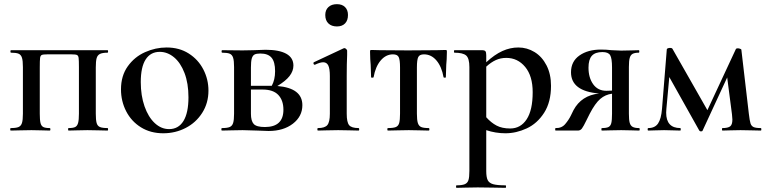

<svg xmlns="http://www.w3.org/2000/svg" viewBox="-20 -627 3687 922"><path d="M497 0Q470 0 455 -1L400 -2L349 -1Q334 0 309 0Q307 0 307 -6Q307 -12 309 -12Q331 -12 341 -17Q351 -22 355 -36.5Q359 -51 359 -81V-305Q359 -338 357.5 -349Q356 -360 349.5 -363Q343 -366 323 -366H207Q187 -366 180.5 -363Q174 -360 172.5 -348.5Q171 -337 171 -303V-81Q171 -51 174.5 -36.5Q178 -22 188 -17Q198 -12 219 -12Q222 -12 222 -6Q222 0 219 0Q195 0 181 -1L131 -2L75 -1Q60 0 32 0Q29 0 29 -6Q29 -12 32 -12Q57 -12 69 -17Q81 -22 85.5 -36.5Q90 -51 90 -81V-305Q90 -335 85.5 -349.5Q81 -364 69.5 -369Q58 -374 33 -374Q30 -374 30 -380Q30 -386 33 -386H497Q499 -386 499 -380Q499 -374 497 -374Q472 -374 460 -368Q448 -362 444 -347.5Q440 -333 440 -303V-81Q440 -51 444 -36.5Q448 -22 460 -17Q472 -12 497 -12Q499 -12 499 -6Q499 0 497 0Z M561 -198Q561 -263 593.5 -308.5Q626 -354 676.5 -376.5Q727 -399 780 -399Q841 -399 886.5 -370Q932 -341 956.5 -293.5Q981 -246 981 -192Q981 -132 951 -85Q921 -38 871.5 -12.5Q822 13 764 13Q703 13 657 -15.5Q611 -44 586 -92.5Q561 -141 561 -198ZM885 -160Q885 -227 866 -276.5Q847 -326 815.5 -352Q784 -378 747 -378Q703 -378 679.5 -341.5Q656 -305 656 -233Q656 -168 674 -116.5Q692 -65 723 -36Q754 -7 792 -7Q837 -7 861 -46Q885 -85 885 -160Z M1432 -122Q1432 -68 1386.5 -33Q1341 2 1270 2Q1257 2 1215 0Q1167 -2 1145 -2L1089 -1Q1074 0 1046 0Q1043 0 1043 -6Q1043 -12 1046 -12Q1071 -12 1083 -17Q1095 -22 1099.5 -36.5Q1104 -51 1104 -81V-305Q1104 -335 1099.5 -349.5Q1095 -364 1083.5 -369Q1072 -374 1047 -374Q1044 -374 1044 -380Q1044 -386 1047 -386L1145 -385L1198 -386Q1238 -388 1255 -388Q1320 -388 1354.5 -369Q1389 -350 1389 -312Q1389 -286 1370.5 -262Q1352 -238 1312 -214Q1432 -204 1432 -122ZM1185 -303V-215H1276H1285Q1301 -244 1301 -285Q1301 -330 1284 -350Q1267 -370 1230 -370Q1211 -370 1202 -365Q1193 -360 1189 -346Q1185 -332 1185 -303ZM1341 -100Q1341 -145 1316.5 -171Q1292 -197 1241 -197H1185V-81Q1185 -46 1198.5 -31.5Q1212 -17 1252 -17Q1341 -17 1341 -100Z M1507 -12Q1540 -12 1552 -26.5Q1564 -41 1564 -81V-262Q1564 -297 1556.5 -312.5Q1549 -328 1532 -328Q1517 -328 1492 -316H1491Q1487 -316 1485.5 -321Q1484 -326 1487 -328L1630 -395L1634 -396Q1638 -396 1642.5 -391.5Q1647 -387 1647 -384V-363Q1645 -321 1645 -264V-81Q1645 -40 1656.5 -26Q1668 -12 1702 -12Q1705 -12 1705 -6Q1705 0 1702 0Q1676 0 1661 -1L1604 -2L1547 -1Q1532 0 1507 0Q1504 0 1504 -6Q1504 -12 1507 -12ZM1542 -555Q1542 -579 1557 -593Q1572 -607 1598 -607Q1623 -607 1637 -593Q1651 -579 1651 -555Q1651 -529 1637 -514.5Q1623 -500 1598 -500Q1572 -500 1557 -514.5Q1542 -529 1542 -555Z M1843 -12Q1869 -12 1881 -17Q1893 -22 1897 -36.5Q1901 -51 1901 -81V-303Q1901 -340 1894.5 -353Q1888 -366 1867 -366Q1833 -366 1808 -336.5Q1783 -307 1774 -256Q1773 -254 1767.5 -254Q1762 -254 1762 -256L1760 -316Q1759 -327 1758 -342.5Q1757 -358 1757 -378Q1757 -384 1758 -385.5Q1759 -387 1765 -387Q1786 -387 1803 -386L1939 -385L2078 -386Q2096 -387 2118 -387Q2124 -387 2125 -385.5Q2126 -384 2126 -378Q2126 -358 2125 -342.5Q2124 -327 2123 -316L2121 -256Q2121 -254 2116 -254Q2111 -254 2110 -256Q2101 -307 2076 -336.5Q2051 -366 2016 -366Q1995 -366 1988.5 -353Q1982 -340 1982 -303V-81Q1982 -51 1986.5 -36.5Q1991 -22 2002.5 -17Q2014 -12 2039 -12Q2042 -12 2042 -6Q2042 0 2039 0Q2012 0 1997 -1L1943 -2L1887 -1Q1871 0 1843 0Q1840 0 1840 -6Q1840 -12 1843 -12Z M2315 -2V194Q2315 224 2322 238Q2329 252 2348 257.5Q2367 263 2408 263Q2410 263 2410 269Q2410 275 2408 275Q2371 275 2350 274L2274 273L2214 274Q2198 275 2172 275Q2170 275 2170 269Q2170 263 2172 263Q2199 263 2212 257.5Q2225 252 2229.5 238Q2234 224 2234 194V-305Q2234 -347 2218.5 -360.5Q2203 -374 2162 -374Q2160 -374 2160 -380Q2160 -386 2162 -386H2294Q2307 -386 2311 -381Q2315 -376 2315 -362V-328Q2355 -365 2392.5 -382Q2430 -399 2469 -399Q2511 -399 2547 -377Q2583 -355 2604.5 -313Q2626 -271 2626 -215Q2626 -137 2593 -85.5Q2560 -34 2509.5 -10.5Q2459 13 2407 13Q2360 13 2315 -2ZM2315 -307V-64Q2338 -38 2364.5 -24Q2391 -10 2430 -10Q2480 -10 2509 -54Q2538 -98 2538 -184Q2538 -262 2502 -305.5Q2466 -349 2411 -349Q2384 -349 2361 -338.5Q2338 -328 2315 -307Z M3049 0Q3026 0 3013 -1L2963 -2L2908 -1Q2895 0 2870 0Q2868 0 2868 -6Q2868 -12 2870 -12Q2892 -12 2902 -17Q2912 -22 2915.5 -36Q2919 -50 2919 -81V-177Q2887 -173 2862.5 -152Q2838 -131 2812 -81L2796 -49Q2782 -20 2774.5 -10Q2767 0 2755 0H2648Q2646 0 2646 -6Q2646 -12 2648 -12Q2677 -11 2694 -31Q2711 -51 2721 -71.5Q2731 -92 2734 -98Q2772 -169 2857 -178Q2722 -189 2722 -280Q2722 -332 2762.5 -360.5Q2803 -389 2866 -389Q2892 -389 2917 -386Q2949 -384 2963 -384L3012 -385Q3025 -386 3048 -386Q3050 -386 3050 -380Q3050 -374 3048 -374Q3028 -374 3018 -368.5Q3008 -363 3004 -349Q3000 -335 3000 -305V-81Q3000 -51 3004 -37Q3008 -23 3018.5 -17.5Q3029 -12 3049 -12Q3052 -12 3052 -6Q3052 0 3049 0ZM2892 -191Q2910 -191 2919 -192V-303Q2919 -347 2910 -362Q2901 -377 2873 -377Q2838 -377 2822 -359Q2806 -341 2806 -302Q2806 -254 2828.5 -222.5Q2851 -191 2892 -191Z M3634 0Q3606 0 3590 -1L3536 -2L3485 -1Q3472 0 3449 0Q3447 0 3447 -6Q3447 -12 3449 -12Q3475 -12 3486 -20Q3497 -28 3497 -53Q3497 -58 3495 -78L3472 -255L3354 0Q3353 4 3346 4Q3341 4 3338 0L3194 -257L3180 -104Q3179 -98 3179 -86Q3179 -12 3247 -12Q3249 -12 3249 -6Q3249 0 3247 0Q3224 0 3211 -1L3169 -2L3127 -1Q3115 0 3093 0Q3090 0 3090 -6Q3090 -12 3093 -12Q3125 -12 3140 -34Q3155 -56 3159 -104L3182 -390Q3182 -393 3187 -395Q3192 -397 3198 -397Q3206 -397 3209 -393L3377 -98L3514 -392Q3516 -395 3523 -395Q3528 -395 3533.5 -393Q3539 -391 3540 -389L3576 -81Q3580 -47 3584 -34.5Q3588 -22 3598.5 -17Q3609 -12 3634 -12Q3636 -12 3636 -6Q3636 0 3634 0Z"/></svg>

Font: Cormorant Garamond SemiBold
Style: Regular
Weight: 600
Designer: Christian Thalmann (Catharsis Fonts)
Version: Version 3.000